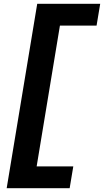

<svg xmlns="http://www.w3.org/2000/svg" viewBox="-20 -843 545 1006"><path d="M15 143 175 -823H505L486 -709H294L172 29H364L345 143Z"/></svg>

Font: Iosevka Curly Heavy Oblique
Style: Regular
Weight: 900
Italic angle: -9°
Monospace: yes
Designer: Belleve Invis
Foundry: Belleve Invis
Version: Version 11.1.0; ttfautohint (v1.8.3)